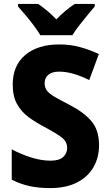

<svg xmlns="http://www.w3.org/2000/svg" viewBox="-20 -951 560 981"><path d="M486 -209Q486 -146 457.5 -96.5Q429 -47 373 -18.5Q317 10 236 10Q178 10 131.5 0Q85 -10 40 -33V-188Q89 -162 140.5 -146Q192 -130 238 -130Q282 -130 302.5 -148.5Q323 -167 323 -196Q323 -228 294.5 -249.5Q266 -271 204 -304Q162 -326 126 -352.5Q90 -379 67.5 -418.5Q45 -458 45 -519Q45 -616 109 -670Q173 -724 283 -724Q339 -724 388.5 -710.5Q438 -697 485 -675L436 -542Q393 -563 355 -574Q317 -585 282 -585Q245 -585 226.5 -568.5Q208 -552 208 -526Q208 -504 219.5 -488.5Q231 -473 258 -457Q285 -441 330 -418Q405 -380 445.5 -334Q486 -288 486 -209ZM186 -771Q174 -792 153.5 -819.5Q133 -847 111 -873Q89 -899 72 -918V-931H175Q198 -915 221 -896Q244 -877 268 -852Q292 -877 315.5 -896.5Q339 -916 362 -931H464V-918Q448 -899 426.5 -873Q405 -847 384 -820Q363 -793 350 -771Z"/></svg>

Font: Noto Sans Devanagari SemiCondensed ExtraBold
Style: Regular
Weight: 800
Width: 4
Designer: Jelle Bosma - Monotype Design Team
Foundry: Monotype Imaging Inc.
Version: Version 2.004; ttfautohint (v1.8.4.7-5d5b)